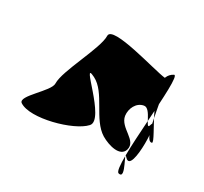

<svg xmlns="http://www.w3.org/2000/svg" viewBox="-99 -865 757 713"><g transform="rotate(30 279.0 -509.0)"><path d="M35 -337C88 -301 253 -346 295 -393C337 -437 137 -596 219 -555C281 -524 299 -420 361 -382C395 -362 450 -347 461 -384C474 -430 399 -440 391 -488C387 -518 403 -551 433 -556C463 -562 481 -476 489 -504C509 -572 521 -303 473 -356C443 -388 518 -280 477 -291C443 -300 503 -727 472 -711C382 -664 546 -457 527 -451C486 -439 477 -680 449 -684C403 -688 183 -759 185 -712C187 -660 105 -516 107 -463C109 -430 9 -356 35 -337Z"/></g></svg>

Font: CiSf CamouflageKit II
Style: Regular
Weight: 400
Version: Version 1